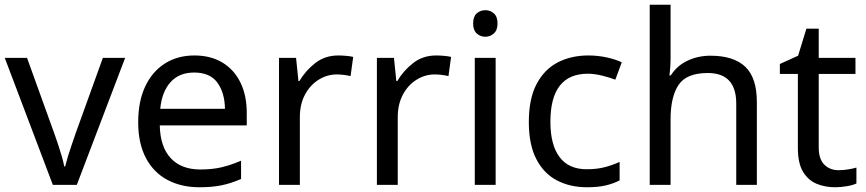

<svg xmlns="http://www.w3.org/2000/svg" viewBox="-20 -780 3655 810"><path d="M203 0 0 -536H94L208 -220Q216 -198 225 -171Q234 -144 241 -119.5Q248 -95 251 -78H255Q259 -95 266.5 -120Q274 -145 283.5 -172Q293 -199 300 -220L414 -536H508L304 0Z M800 -546Q869 -546 918.5 -516Q968 -486 994.5 -431.5Q1021 -377 1021 -304V-251H654Q656 -160 700.5 -112.5Q745 -65 825 -65Q876 -65 915.5 -74.5Q955 -84 997 -102V-25Q956 -7 916 1.5Q876 10 821 10Q745 10 686.5 -21Q628 -52 595.5 -113.5Q563 -175 563 -264Q563 -352 592.5 -415Q622 -478 675.5 -512Q729 -546 800 -546ZM799 -474Q736 -474 699.5 -433.5Q663 -393 656 -321H929Q928 -389 897 -431.5Q866 -474 799 -474Z M1407 -546Q1422 -546 1439.5 -544.5Q1457 -543 1470 -540L1459 -459Q1446 -462 1430.5 -464Q1415 -466 1401 -466Q1360 -466 1324 -443.5Q1288 -421 1266.5 -380.5Q1245 -340 1245 -286V0H1157V-536H1229L1239 -438H1243Q1269 -482 1310 -514Q1351 -546 1407 -546Z M1820 -546Q1835 -546 1852.5 -544.5Q1870 -543 1883 -540L1872 -459Q1859 -462 1843.5 -464Q1828 -466 1814 -466Q1773 -466 1737 -443.5Q1701 -421 1679.5 -380.5Q1658 -340 1658 -286V0H1570V-536H1642L1652 -438H1656Q1682 -482 1723 -514Q1764 -546 1820 -546Z M2028 -737Q2048 -737 2063.5 -723.5Q2079 -710 2079 -681Q2079 -653 2063.5 -639Q2048 -625 2028 -625Q2006 -625 1991 -639Q1976 -653 1976 -681Q1976 -710 1991 -723.5Q2006 -737 2028 -737ZM2071 -536V0H1983V-536Z M2456 10Q2385 10 2329.5 -19Q2274 -48 2242.5 -109Q2211 -170 2211 -265Q2211 -364 2244 -426Q2277 -488 2333.5 -517Q2390 -546 2462 -546Q2503 -546 2541 -537.5Q2579 -529 2603 -517L2576 -444Q2552 -453 2520 -461Q2488 -469 2460 -469Q2302 -469 2302 -266Q2302 -169 2340.5 -117.5Q2379 -66 2455 -66Q2499 -66 2532.5 -75Q2566 -84 2594 -97V-19Q2567 -5 2534.5 2.5Q2502 10 2456 10Z M2809 -537Q2809 -497 2804 -462H2810Q2836 -503 2880.5 -524Q2925 -545 2977 -545Q3075 -545 3124 -498.5Q3173 -452 3173 -349V0H3086V-343Q3086 -472 2966 -472Q2876 -472 2842.5 -421.5Q2809 -371 2809 -277V0H2721V-760H2809Z M3518 -62Q3538 -62 3559 -65.5Q3580 -69 3593 -73V-6Q3579 1 3553 5.5Q3527 10 3503 10Q3461 10 3425.5 -4.5Q3390 -19 3368 -55Q3346 -91 3346 -156V-468H3270V-510L3347 -545L3382 -659H3434V-536H3589V-468H3434V-158Q3434 -109 3457.5 -85.5Q3481 -62 3518 -62Z"/></svg>

Font: RS Noto Sans
Style: Regular
Weight: 400
Designer: Monotype Design Team
Foundry: Monotype Imaging Inc.
Version: Version 3.10